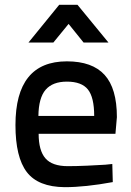

<svg xmlns="http://www.w3.org/2000/svg" viewBox="-20 -764 541 795"><path d="M261 -76Q295 -76 341 -78Q387 -80 416 -82L445 -85L447 -10Q333 11 248 11Q138 10 91 -51.5Q44 -113 44 -246Q44 -510 257 -510Q362 -510 413 -454Q464 -398 464 -279L458 -210H140Q140 -141 168 -108.5Q196 -76 261 -76ZM139 -284H370Q370 -361 344 -393.5Q318 -426 257 -426Q198 -426 169 -392.5Q140 -359 139 -284ZM98 -588 225 -744H301L429 -588H326L264 -665L201 -588Z"/></svg>

Font: TypoPRO Titillium Text
Style: 600 wt
Weight: 600
Designer: Accademia di Belle Arti di Urbino and others
Foundry: Accademia di Belle Arti di Urbino and others.
Version: Version 25.000